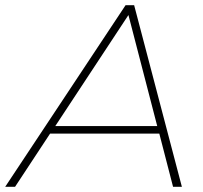

<svg xmlns="http://www.w3.org/2000/svg" viewBox="-65 -720 781 740"><path d="M-45 0 419 -700H452L636 0H602L549 -205H128L-7 0ZM148 -234H541L430 -662Z"/></svg>

Font: Montserrat ExtraLight
Style: Italic
Weight: 200
Italic angle: -11.3°
Designer: Julieta Ulanovsky
Foundry: Julieta Ulanovsky
Version: Version 9.000; ttfautohint (v1.8.4.7-5d5b)